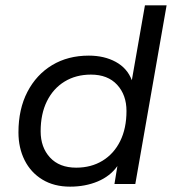

<svg xmlns="http://www.w3.org/2000/svg" viewBox="-20 -688 647 718"><path d="M242 10Q182 10 138.5 -16.5Q95 -43 72 -89Q49 -135 49 -193Q49 -280 82.5 -344.5Q116 -409 175 -444.5Q234 -480 312 -480Q370 -480 413 -456.5Q456 -433 473 -388L522 -668H603L486 0H408L419 -67Q392 -29 345.5 -9.5Q299 10 242 10ZM265 -61Q321 -61 363.5 -87Q406 -113 429.5 -160.5Q453 -208 453 -273Q453 -333 418 -371Q383 -409 320 -409Q264 -409 221.5 -383Q179 -357 155.5 -309.5Q132 -262 132 -197Q132 -137 167 -99Q202 -61 265 -61Z"/></svg>

Font: Gantari
Style: Italic
Weight: 400
Italic angle: -10°
Designer: Anugrah Pasau
Foundry: Lafontype
Version: Version 1.000; ttfautohint (v1.8.3)